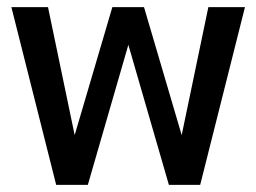

<svg xmlns="http://www.w3.org/2000/svg" viewBox="-20 -520 721 540"><path d="M669 -500 543 0H455L341 -394L227 0H138L12 -500H115L190 -140L296 -500H385L491 -140L566 -500Z"/></svg>

Font: Sarabun Medium
Style: Regular
Weight: 500
Designer: Suppakit Chalermlarp | Katatrad Co.,Ltd.
Foundry: Cadson Demak Co.,Ltd.
Version: Version 1.000; ttfautohint (v1.6)